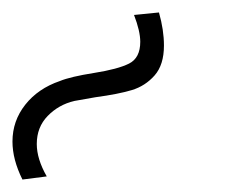

<svg xmlns="http://www.w3.org/2000/svg" viewBox="-149 -897 374 308"><path d="M106 -877Q114 -849 114 -824Q114 -793 99 -776Q84 -759 62.5 -752.5Q41 -746 4 -741L-30 -735Q-55 -729 -72.5 -711Q-90 -693 -90 -666Q-90 -642 -74 -614L-113 -609Q-129 -641 -129 -670Q-129 -703 -108.5 -729Q-88 -755 -53 -767Q-36 -774 2 -780Q40 -786 58 -795Q76 -804 76 -830Q76 -847 66 -873Z"/></svg>

Font: Montserrat arm2 ExtraLight
Style: Regular
Weight: 275
Designer: Julieta Ulanovsky
Foundry: Julieta Ulanovsky
Version: Version 6.000